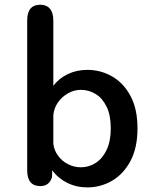

<svg xmlns="http://www.w3.org/2000/svg" viewBox="-20 -782 659 812"><path d="M150.5 5Q95 5 95 -62V-695.5Q95 -762 150.5 -762Q177 -762 191.2 -745Q205.5 -728 205.5 -695.5V-419Q229 -450.5 266.5 -468.5Q304 -486.5 349.5 -486.5Q405.5 -486.5 453.8 -459Q502 -431.5 531.8 -376.5Q561.5 -321.5 561.5 -239Q561.5 -157 531.8 -101.2Q502 -45.5 453.8 -17.5Q405.5 10.5 349.5 10.5Q302.5 10.5 263.8 -9Q225 -28.5 201 -62L200 -33.5Q189 5 150.5 5ZM205.5 -174Q209 -145.5 226 -122.8Q243 -100 268.5 -87.2Q294 -74.5 322 -74.5Q356 -74.5 384.8 -93Q413.5 -111.5 431 -148.2Q448.5 -185 448.5 -239Q448.5 -294.5 431 -330.5Q413.5 -366.5 384.8 -384.2Q356 -402 322 -402Q293.5 -402 267.8 -387.5Q242 -373 225.2 -349Q208.5 -325 205.5 -295.5Z"/></svg>

Font: Sono ExtraLight Monospace Medium
Style: Regular
Weight: 500
Version: Version 2.112